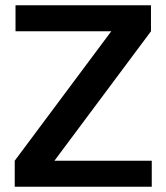

<svg xmlns="http://www.w3.org/2000/svg" viewBox="-20 -710 633 730"><path d="M36 -99 403 -591H39V-690H554V-591L187 -99H557V0H36Z"/></svg>

Font: Mozilla Text BETA SemiBold
Style: Regular
Weight: 600
Designer: Studio DRAMA
Foundry: Studio DRAMA
Version: Version 0.100